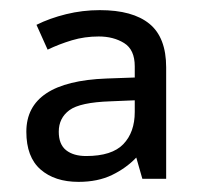

<svg xmlns="http://www.w3.org/2000/svg" viewBox="-20 -742 397 379"><path d="M177 -722Q242 -722 275 -695Q308 -668 308 -609V-389H261L249 -431Q229 -410 201 -396.5Q173 -383 135 -383Q88 -383 60 -407.5Q32 -432 32 -482Q32 -581 190 -587L246 -589V-611Q246 -644 225 -657Q204 -670 175 -670Q147 -670 122 -662.5Q97 -655 74 -644L52 -693Q78 -706 110.5 -714Q143 -722 177 -722ZM198 -542Q138 -540 117 -524.5Q96 -509 96 -482Q96 -457 110.5 -445.5Q125 -434 150 -434Q201 -434 223.5 -457.5Q246 -481 246 -521V-544Z"/></svg>

Font: Noto Sans Mende Kikakui
Style: Regular
Weight: 400
Designer: Monotype Design Team
Foundry: Monotype Imaging Inc.
Version: Version 2.003; ttfautohint (v1.8.4.7-5d5b)